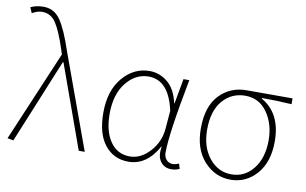

<svg xmlns="http://www.w3.org/2000/svg" viewBox="-82 -968 1821 1141"><g transform="rotate(10 829.0 -397.5)"><path d="M55.7 6.8 19.5 0 251 -545.9 242.2 -574.2Q207 -682.6 175.8 -729Q144.5 -775.4 92.8 -775.4Q63.5 -775.4 32.2 -756.8L17.6 -790Q50.8 -806.6 95.7 -806.6Q159.2 -806.6 197.3 -752Q235.4 -697.3 276.4 -574.2L485.4 0H449.2L268.6 -502H264.6Z M750 12.7Q661.1 12.7 607.4 -54.7Q553.7 -122.1 553.7 -249Q553.7 -381.8 620.6 -460.9Q687.5 -540 783.2 -540Q842.8 -540 891.6 -500Q940.4 -460 959 -376H960.9L988.3 -527.3H1023.4Q959 -192.4 959 -79.1Q959 -52.7 974.1 -36.1Q989.3 -19.5 1011.7 -19.5Q1028.3 -19.5 1049.8 -28.3L1058.6 2Q1035.2 12.7 1008.8 12.7Q966.8 12.7 943.4 -19.5Q919.9 -51.8 930.7 -109.4H927.7Q860.4 12.7 750 12.7ZM752.9 -19.5Q819.3 -19.5 874 -79.6Q928.7 -139.6 934.6 -221.7L943.4 -328.1Q904.3 -506.8 782.2 -506.8Q704.1 -506.8 647.9 -437Q591.8 -367.2 591.8 -249Q591.8 -143.6 634.8 -81.5Q677.7 -19.5 752.9 -19.5Z M1140.6 -256.8Q1140.6 -390.6 1206.1 -459Q1271.5 -527.3 1369.1 -527.3H1646.5V-492.2Q1555.7 -498 1466.8 -498V-494.1Q1586.9 -425.8 1586.9 -256.8Q1586.9 -131.8 1523.4 -59.6Q1460 12.7 1366.2 12.7Q1272.5 12.7 1206.5 -60.1Q1140.6 -132.8 1140.6 -256.8ZM1549.8 -256.8Q1549.8 -354.5 1501 -424.3Q1452.1 -494.1 1368.2 -494.1Q1285.2 -494.1 1231.9 -432.1Q1178.7 -370.1 1178.7 -256.8Q1178.7 -151.4 1232.4 -85.4Q1286.1 -19.5 1366.2 -19.5Q1446.3 -19.5 1498 -85Q1549.8 -150.4 1549.8 -256.8Z"/></g></svg>

Font: Bpmf Zihi Sans ExtraLight
Style: ExtraLight
Weight: 250
Foundry: But Ko
Version: Version 1.320